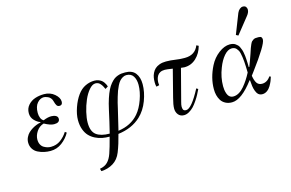

<svg xmlns="http://www.w3.org/2000/svg" viewBox="-118 -1018 2407 1588"><g transform="rotate(-15 1085.0 -224.0)"><path d="M48 -103Q48 -126 58 -147Q68 -168 83 -182.5Q98 -197 117 -208.5Q136 -220 154.5 -227Q173 -234 190 -237V-241Q166 -248 141 -273.5Q116 -299 116 -336Q116 -376 140.5 -404Q165 -432 200.5 -444Q236 -456 278 -456Q330 -456 367 -424.5Q404 -393 404 -359Q404 -329 378 -329Q362 -329 354 -341.5Q346 -354 340 -378Q336 -395 326 -406.5Q316 -418 304 -423Q292 -428 284 -430Q276 -432 270 -432Q238 -432 213 -403Q188 -374 188 -319Q188 -296 196 -276Q204 -256 220 -248Q258 -264 288 -264Q312 -264 328 -255Q344 -246 344 -228Q344 -194 296 -194Q264 -194 213 -222Q173 -210 150.5 -175.5Q128 -141 128 -107Q128 -82 137.5 -64Q147 -46 162.5 -37Q178 -28 192.5 -24Q207 -20 222 -20Q270 -20 305.5 -46.5Q341 -73 364 -110L378 -100Q353 -54 309 -21Q265 12 210 12Q182 12 155 6Q128 0 103 -12.5Q78 -25 63 -48.5Q48 -72 48 -103Z M494 -176Q494 -223 514 -281Q534 -339 564 -380Q593 -420 631 -438Q669 -456 708 -456Q727 -456 742.5 -450.5Q758 -445 768 -437.5Q778 -430 786 -419Q794 -408 797.5 -400Q801 -392 805 -381L781 -366Q774 -381 769 -390.5Q764 -400 755 -411Q746 -422 735.5 -427Q725 -432 712 -432Q685 -432 657.5 -400Q630 -368 610 -321.5Q590 -275 578 -223.5Q566 -172 566 -134Q566 -59 605 -29.5Q644 0 719 0Q742 -92 764 -194Q775 -245 788.5 -285.5Q802 -326 815.5 -353Q829 -380 845.5 -399.5Q862 -419 876 -429.5Q890 -440 908 -446.5Q926 -453 940 -454.5Q954 -456 972 -456Q1032 -456 1060 -420Q1088 -384 1088 -325Q1088 -258 1060.5 -185Q1033 -112 982 -64Q907 6 788 21Q768 102 742 168Q720 224 674.5 252Q629 280 572 282L566 260Q608 253 632.5 228.5Q657 204 672 161Q688 116 712 24Q679 24 649.5 18.5Q620 13 591 -1.5Q562 -16 541 -38Q520 -60 507 -95Q494 -130 494 -176ZM795 -4Q906 -19 970 -94Q1006 -136 1030 -203.5Q1054 -271 1054 -328Q1054 -374 1035 -403Q1016 -432 976 -432Q960 -432 944.5 -423Q929 -414 917.5 -401Q906 -388 895 -365.5Q884 -343 877 -324.5Q870 -306 861.5 -276.5Q853 -247 848.5 -229.5Q844 -212 838 -184Z M1322 -456Q1362 -456 1400 -450Q1436 -444 1482 -444Q1570 -444 1600 -520L1618 -511Q1602 -450 1559.5 -410Q1517 -370 1458 -370Q1447 -370 1429 -373L1358 -101Q1351 -76 1351 -62Q1351 -54 1352 -48Q1353 -42 1355.5 -36Q1358 -30 1365 -27Q1372 -24 1381 -24Q1427 -24 1507 -176L1522 -167Q1510 -142 1500 -123Q1490 -104 1472 -77Q1454 -50 1437 -32Q1420 -14 1397.5 -1Q1375 12 1353 12Q1322 12 1304.5 -9.5Q1287 -31 1287 -62Q1287 -94 1302 -150L1362 -384Q1312 -392 1295 -392Q1272 -392 1256 -384Q1240 -376 1231.5 -362Q1223 -348 1219.5 -333Q1216 -318 1216 -302Q1216 -291 1218 -281L1193 -275Q1188 -290 1188 -312Q1188 -334 1191 -353Q1194 -372 1203.5 -391.5Q1213 -411 1227.5 -424.5Q1242 -438 1266 -447Q1290 -456 1322 -456Z M1646 -132Q1646 -228 1695 -325Q1724 -382 1773 -419Q1822 -456 1868 -456Q1882 -456 1894.5 -453Q1907 -450 1916.5 -443Q1926 -436 1933.5 -429Q1941 -422 1946.5 -409.5Q1952 -397 1956 -386.5Q1960 -376 1963 -359.5Q1966 -343 1967.5 -330.5Q1969 -318 1970 -299Q1971 -280 1971.5 -267Q1972 -254 1972 -234H1977Q1996 -282 2015 -338Q2025 -368 2029.5 -381.5Q2034 -395 2041.5 -411Q2049 -427 2054 -432.5Q2059 -438 2068.5 -444Q2078 -450 2087 -451Q2096 -452 2112 -452Q2131 -452 2137.5 -445Q2144 -438 2144 -424Q2144 -380 1999 -186L1978 -158Q1985 -114 2000 -93Q2015 -72 2044 -72Q2087 -72 2118 -116L2128 -110Q2123 -92 2116 -75Q2109 -58 2096.5 -36.5Q2084 -15 2065 -1.5Q2046 12 2024 12Q2004 12 1991 1Q1978 -10 1970 -31.5Q1962 -53 1959 -74.5Q1956 -96 1954 -126H1950Q1846 12 1764 12Q1732 12 1708 -1Q1684 -14 1671 -35Q1658 -56 1652 -80Q1646 -104 1646 -132ZM1726 -136Q1726 -120 1728 -105Q1730 -90 1736 -72Q1742 -54 1755 -43Q1768 -32 1788 -32Q1812 -32 1836 -46Q1860 -60 1881 -85Q1902 -110 1919 -136Q1936 -162 1952 -193Q1951 -224 1950.5 -244Q1950 -264 1948 -288Q1946 -312 1943.5 -327.5Q1941 -343 1937.5 -359.5Q1934 -376 1928 -386Q1922 -396 1915 -404Q1908 -412 1898 -416Q1888 -420 1876 -420Q1842 -420 1810 -383Q1778 -346 1756 -288Q1726 -212 1726 -136ZM1938 -518 2005 -689Q2013 -708 2026.5 -719Q2040 -730 2053 -730Q2072 -730 2080 -719.5Q2088 -709 2088 -695Q2088 -670 2063 -641L1957 -508Z"/></g></svg>

Font: Old Standard TT
Style: Italic
Weight: 400
Italic angle: -15.2°
Designer: Alexey Kryukov <alexios@thessalonica.org.ru>
Version: Version 2.2